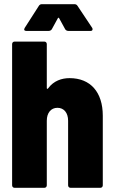

<svg xmlns="http://www.w3.org/2000/svg" viewBox="-20 -899 549 919"><path d="M263 -812 292 -759C295 -754 301 -751 307 -751H414C420 -751 423 -754 423 -759C423 -761 423 -763 421 -766L351 -871C348 -876 343 -879 337 -879H180C174 -879 169 -876 166 -871L98 -765C93 -756 97 -751 106 -751H213C219 -751 225 -754 228 -759L257 -812C259 -815 261 -815 263 -812ZM313 -525C275 -525 237 -512 211 -477C208 -472 204 -473 204 -477V-688C204 -695 199 -700 192 -700H50C43 -700 38 -695 38 -688V-12C38 -5 43 0 50 0H192C199 0 204 -5 204 -12V-321C204 -359 224 -383 255 -383C286 -383 306 -359 306 -321V-12C306 -5 311 0 318 0H460C467 0 472 -5 472 -12V-345C472 -458 413 -525 313 -525Z"/></svg>

Font: Barlow Semi Condensed ExtraBold
Style: Regular
Weight: 800
Width: 4
Designer: Jeremy Tribby
Foundry: Tribby Type
Version: Version 1.422;hotconv 1.0.109;makeotfexe 2.5.65596